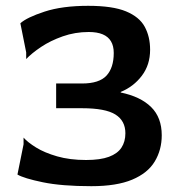

<svg xmlns="http://www.w3.org/2000/svg" viewBox="-20 -630 616 660"><path d="M294 10Q192 10 127 -3.5Q62 -17 40 -30L61 -134V-157Q75 -141 104 -123Q133 -105 176.5 -92.5Q220 -80 276 -80Q325 -80 354.5 -91Q384 -102 397.5 -122.5Q411 -143 411 -172Q411 -215 376.5 -236.5Q342 -258 262 -258H173V-343H262Q321 -343 346 -370Q371 -397 371 -448Q371 -472 361.5 -488Q352 -504 333 -512Q314 -520 285 -520Q238 -520 195.5 -505Q153 -490 121 -468.5Q89 -447 70 -427V-450L50 -550Q72 -570 133 -590Q194 -610 283 -610Q367 -610 413 -591Q459 -572 477.5 -538Q496 -504 496 -459Q496 -407 467.5 -369.5Q439 -332 395 -314V-312Q463 -298 499.5 -262Q536 -226 536 -165Q536 -115 512 -75Q488 -35 434.5 -12.5Q381 10 294 10Z"/></svg>

Font: Red Rose Medium
Style: Regular
Weight: 500
Designer: Jaikishan Patel
Version: Version 2.000